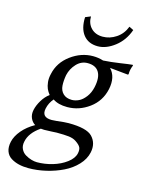

<svg xmlns="http://www.w3.org/2000/svg" viewBox="-129 -723 797 1040"><g transform="rotate(15 269.0 -203.0)"><path d="M249 -644Q248.5 -604 272.9 -579.1Q297.4 -554.2 337.9 -554.2Q377.9 -554.2 413.3 -577.9Q448.7 -601.6 464.8 -644L489.3 -631.8Q467.8 -570.3 420.2 -533.7Q372.6 -497.1 325.7 -497.1Q272.9 -497.1 244.6 -532.7Q216.3 -568.4 219.2 -631.8ZM144 13.7Q85.9 53.2 75.7 104Q70.3 127.9 79.1 146.5Q87.9 165 105 175Q122.1 185.1 138.9 189.9Q155.8 194.8 170.4 194.8Q213.9 194.8 257.6 181.9Q301.3 168.9 333.7 144.5Q366.2 120.1 372.6 90.8Q377 70.3 371.1 57.4Q365.2 44.4 341.8 28.8Q325.7 18.1 301.3 15.1Q276.9 12.2 232.4 12.2Q227.5 12.2 203.4 13.7Q179.2 15.1 162.6 15.1Q153.3 15.1 144 13.7ZM445.3 -289.1Q430.2 -218.8 373.8 -177.5Q317.4 -136.2 251 -136.2Q200.2 -136.2 170.4 -157.2Q147.9 -131.3 141.1 -99.1Q129.9 -46.9 188 -46.9Q189 -46.9 217.3 -48.8Q260.3 -54.2 281.7 -54.2Q383.8 -54.2 415.5 -21Q449.7 14.6 438.5 67.9Q430.2 106.9 399.4 139.6Q368.7 172.4 325.4 193.4Q282.2 214.4 232.2 226.1Q182.1 237.8 133.3 237.8Q104 237.8 79.6 231.9Q55.2 226.1 35.2 213.6Q15.1 201.2 6.8 178.2Q-1.5 155.3 5.4 124Q12.7 91.3 39.8 59.1Q66.9 26.9 109.4 2.9Q91.8 -7.8 83 -28.1Q74.2 -48.3 79.6 -74.2Q85.4 -101.1 102.5 -129.4Q119.6 -157.7 143.1 -174.8Q131.3 -189.5 125 -203.9Q118.7 -218.3 116.2 -240Q113.8 -261.7 120.1 -287.1Q134.3 -353.5 192.1 -396.2Q250 -439 316.4 -439Q346.7 -439 374 -430.2Q416.5 -432.6 467 -440.2Q517.6 -447.8 535.2 -449.2L537.6 -445.8Q532.7 -434.6 529.3 -419.9Q526.9 -409.2 526.9 -394L522.9 -391.1Q451.7 -398.9 420.9 -401.4Q460 -359.9 445.3 -289.1ZM367.2 -278.8Q379.4 -335 361.3 -365Q343.3 -395 297.9 -395Q261.7 -395 235.6 -366.9Q209.5 -338.9 201.2 -301.8Q195.3 -269 197 -241.9Q198.7 -214.8 216.3 -197.5Q233.9 -180.2 265.1 -180.2Q284.2 -180.2 304 -189.5Q323.7 -198.7 341.8 -222.2Q359.9 -245.6 367.2 -278.8Z"/></g></svg>

Font: Linux Biolinum G
Style: Italic
Weight: 400
Italic angle: -12°
Designer: Philipp H. Poll
Foundry: Philipp H. Poll
Version: Version 0.5.1